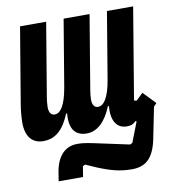

<svg xmlns="http://www.w3.org/2000/svg" viewBox="-80 -586 760 846"><g transform="rotate(-10 300.0 -163.0)"><path d="M442.1 190C502.1 190 539.1 161.9 557.2 78.1L585.9 -65L599.1 -78.8L546.2 -133.9L514.9 -104L503.9 -106.9L572.1 -516H454.9L404.8 -215.9C398.1 -176.1 389.9 -153.1 380 -134.9C369 -115.1 356.9 -106.9 343 -106.9C327.1 -106.9 317.8 -120 317.8 -144.2C317.8 -157 320 -174 322.1 -186.1L377.1 -516H261L210.9 -215.9C203.8 -176.1 196 -153.1 186.1 -134.9C175.1 -115.1 163 -106.9 149.1 -106.9C133.2 -106.9 123.9 -120 123.9 -144.2C123.9 -157 126.1 -174 127.8 -186.1L182.9 -516H66.1L8.9 -174C5 -149.9 2.1 -119 2.1 -95.9C2.1 -33 30.9 0 79.9 0C138.1 0 172.9 -38 198.9 -101.9H203.8C197.1 -34.1 221.9 0 274.1 0C321 0 359 -35.2 386 -101.9H391C389.9 -92 389.9 -87 389.9 -81C389.9 -44 402 -19.9 421.2 -8.2C430 -2.8 441.1 0 453.8 0C470.2 0 481.9 -3.9 492.9 -14.9L495 -17L498.9 -13.8L464.1 76L453.1 81L294 46.9C259.9 40.1 246.1 38 224.1 38C168 38 132.1 78.1 121.1 148.1L115.1 186.1H224.1L231.9 138.8L242.9 133.9C312.1 165.8 355.8 181.1 399.1 187.1C413 188.9 426.8 190 442.1 190Z"/></g></svg>

Font: Margiela Mono Italic Bold It
Style: Regular
Weight: 700
Designer: Mike Abbink, Paul van der Laan, Pieter van Rosmalen
Foundry: Bold Monday
Version: Version 2.003 2021